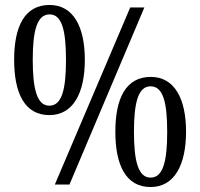

<svg xmlns="http://www.w3.org/2000/svg" viewBox="-20 -744 807 774"><path d="M179 -280C275 -280 322 -369 322 -503C322 -637 275 -724 180 -724C79 -724 37 -637 37 -503C37 -369 79 -280 179 -280ZM201 0H260L562 -714H505ZM179 -318C129 -318 112 -385 112 -503C112 -620 129 -686 180 -686C230 -686 246 -620 246 -503C246 -385 230 -318 179 -318ZM587 10C683 10 730 -79 730 -213C730 -347 683 -434 588 -434C487 -434 445 -347 445 -213C445 -79 487 10 587 10ZM587 -28C537 -28 520 -95 520 -213C520 -330 537 -396 587 -396C638 -396 654 -330 654 -213C654 -95 638 -28 587 -28Z"/></svg>

Font: Noto Serif Lao Condensed
Style: Regular
Weight: 400
Width: 3
Designer: Monotype Design Team
Foundry: Monotype Imaging Inc.
Version: Version 2.003